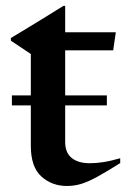

<svg xmlns="http://www.w3.org/2000/svg" viewBox="-20 -622 430 654"><path d="M202 -138Q202 -102 224.2 -84Q246.5 -66 285.5 -66Q307.5 -66 332 -69.8Q356.5 -73.5 389.5 -83V-66.5Q341 -36 309.8 -19Q278.5 -2 255.2 4.8Q232 11.5 207.5 11.5Q157 11.5 121 -20.8Q85 -53 85 -125.5V-263H20.5V-297H85V-438L17 -483.5V-492.5Q26 -498 53.5 -514.5Q81 -531 118.8 -554.2Q156.5 -577.5 196 -602H202V-512H374.5L365.5 -450.5H202V-297H344V-263H202Z"/></svg>

Font: Newsreader 72pt Medium
Style: Regular
Weight: 500
Designer: Hugues Gentile
Foundry: Production Type
Version: Version 1.003; ttfautohint (v1.8.3)